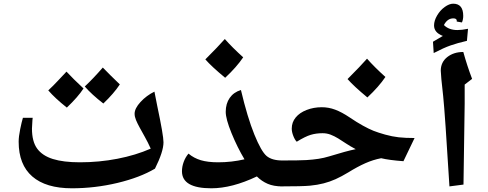

<svg xmlns="http://www.w3.org/2000/svg" viewBox="-20 -995 2629 1035"><path d="M367.7 20Q227.5 20 154.1 -43.7Q80.6 -107.4 80.6 -231Q80.6 -258.8 88.9 -299.1Q97.2 -339.4 103.5 -359.9H156.2L154.8 -347.2L152.3 -301.8Q152.3 -232.4 180.2 -194.1Q208 -155.8 264.9 -137.9Q321.8 -120.1 410.6 -120.1Q514.6 -120.1 613 -139.2Q711.4 -158.2 792.5 -193.8Q776.9 -228.5 761.2 -256.3Q745.6 -284.2 733.2 -306.9Q720.7 -329.6 713.1 -347.9Q705.6 -366.2 705.6 -381.8Q705.6 -410.6 737.5 -445.3Q769.5 -480 812.5 -501L827.6 -424.3Q861.3 -265.1 861.3 -228Q861.3 -177.7 815.4 -85.9Q734.9 -38.1 613.5 -9Q492.2 20 367.7 20ZM430.2 -518.1Q400.4 -472.2 340.3 -415Q277.3 -464.8 240.2 -507.8Q266.6 -532.2 292.5 -560.1Q318.4 -587.9 338.4 -608.9Q373 -571.3 430.2 -518.1ZM626 -540Q594.2 -491.7 537.1 -437Q473.6 -486.3 437 -528.8Q481.9 -570.8 534.2 -630.9Q571.8 -591.8 626 -540Z M1502 9.8Q1455.1 9.8 1422.9 -4.2Q1390.6 -18.1 1364.7 -43.9Q1230.5 20 1119.1 20Q960.9 20 960.9 -71.8Q960.9 -96.7 970.2 -122.1Q979.5 -147.5 996.1 -167Q1024.9 -142.6 1062.7 -131.3Q1100.6 -120.1 1155.8 -120.1Q1228.5 -120.1 1297.9 -136.2Q1258.8 -201.7 1227.8 -277.8Q1196.8 -354 1196.8 -392.1Q1196.8 -436.5 1218.3 -467.3Q1239.7 -498 1278.8 -509.8Q1314 -361.3 1351.1 -270Q1388.2 -178.7 1417 -154.3Q1445.8 -129.9 1502 -129.9Q1511.7 -129.9 1511.7 -120.1V0Q1511.7 9.8 1502 9.8ZM1291 -686Q1255.4 -633.3 1193.8 -575.7Q1120.6 -636.2 1086.9 -674.8Q1157.7 -745.6 1191.9 -784.7Q1232.4 -738.8 1291 -686Z M1491.7 9.8Q1481.9 9.8 1481.9 0V-120.1Q1481.9 -129.9 1491.7 -129.9Q1596.2 -129.9 1631.6 -132.1Q1667 -134.3 1697 -138.9Q1727.1 -143.6 1753.9 -151.9Q1847.2 -180.7 1897.5 -190.9Q1868.7 -206.1 1845.9 -221.2Q1823.2 -236.3 1803 -248.8Q1782.7 -261.2 1762.5 -269Q1742.2 -276.9 1718.8 -276.9Q1684.1 -276.9 1654.8 -268.1Q1625.5 -259.3 1579.6 -231Q1569.3 -241.2 1561 -262.5Q1552.7 -283.7 1552.7 -301.8Q1552.7 -335.9 1574 -361.8Q1595.2 -387.7 1633.1 -402.3Q1670.9 -417 1714.8 -417Q1751.5 -417 1786.9 -403.8Q1822.3 -390.6 1865.2 -361.8Q1903.3 -335.9 1936 -317.9Q1968.8 -299.8 1993.2 -290Q2017.6 -280.3 2055.9 -269.5Q2094.2 -258.8 2129.4 -254.9Q2164.6 -251 2214.8 -251L2154.8 -126Q2077.1 -131.8 2034.7 -142.1Q1991.2 -133.8 1949 -115Q1906.7 -96.2 1857.9 -65.9Q1820.8 -43.5 1789.3 -29.3Q1757.8 -15.1 1724.6 -6.6Q1691.4 2 1651.1 5.9Q1610.8 9.8 1491.7 9.8ZM2057.6 -580.1Q2022 -527.3 1960.4 -469.7Q1887.2 -530.3 1853.5 -568.8Q1924.3 -639.6 1958.5 -678.7Q1999 -632.8 2057.6 -580.1Z M2484.9 -539.1V-436.5L2478.5 0L2402.8 9.8Q2378.4 -388.2 2369.1 -475.6Q2356 -591.8 2356 -613.8Q2356 -659.7 2390.9 -687.3Q2425.8 -714.8 2477.5 -714.8Q2498 -640.6 2524.9 -569.8ZM2441.9 -878.9 2442.4 -882.3Q2442.4 -896 2423.8 -896Q2391.6 -896 2373 -859.9Q2399.9 -833 2445.3 -833Q2470.2 -833 2502.9 -839.8L2497.1 -774.9Q2446.3 -763.2 2409.2 -750.2Q2372.1 -737.3 2317.9 -709L2314 -770L2367.2 -801.3Q2319.8 -819.3 2319.8 -857.9Q2319.8 -883.3 2336.2 -911.4Q2352.5 -939.5 2377.2 -957.3Q2401.9 -975.1 2422.9 -975.1Q2477.1 -975.1 2477.1 -909.2Q2477.1 -890.1 2470.2 -874Z"/></svg>

Font: Droid Arabic Naskh
Style: Bold
Weight: 700
Designer: Pascal Zoghbi
Foundry: Ascender Corporation
Version: Version 1.00